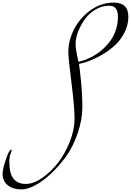

<svg xmlns="http://www.w3.org/2000/svg" viewBox="-400 -468 1008 1478"><path d="M-232 990Q-302 990 -341 957.5Q-380 925 -380 870Q-380 833 -354.5 758.5Q-329 684 -314 684Q-310 684 -310 688Q-310 692 -319 716Q-328 740 -328 776Q-328 871 -294.5 909.5Q-261 948 -202 948Q-143 948 -78 903.5Q-13 859 42.5 790Q98 721 136 626Q174 531 174 444.5Q174 358 150 168Q126 -22 126 -68Q126 -155 169.5 -241.5Q213 -328 295.5 -388Q378 -448 476 -448Q588 -448 588 -340Q588 -278 560.5 -222Q533 -166 492 -126Q450 -86 398 -54Q304 4 208 24Q213 51 223.5 156.5Q234 262 234 356.5Q234 451 198.5 556Q163 661 108 737Q53 813 -11 872Q-75 931 -133 960.5Q-191 990 -232 990ZM204 8Q333 -23 420.5 -118Q508 -213 508 -340Q508 -424 440 -424Q382 -424 331 -392Q280 -360 249 -314Q182 -214 182 -128Q182 -95 192.5 -46Q203 3 204 8Z"/></svg>

Font: Miama
Style: Regular
Weight: 400
Italic angle: 16.5°
Designer: Linus Romer
Foundry: Linus Romer
Version: 0.32